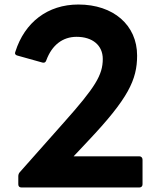

<svg xmlns="http://www.w3.org/2000/svg" viewBox="-20 -793 707 850"><path d="M75 37H597C605 37 611 32 611 23V-86C611 -95 605 -101 597 -101H306L369 -168C548 -357 587 -440 587 -547C587 -682 482 -773 327 -773C191 -773 89 -694 48 -564C44 -554 49 -549 57 -547L168 -516C177 -514 182 -517 185 -526C210 -594 258 -630 319 -630C390 -630 435 -592 435 -532C435 -461 402 -407 263 -251L67 -30C63 -25 61 -19 61 -13V23C61 32 66 37 75 37Z"/></svg>

Font: LINE Seed JP_OTF Bold
Style: Regular
Weight: 700
Designer: LINE & Fontrix & Fontworks
Version: Version 1.009